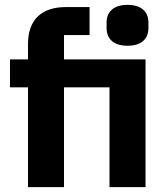

<svg xmlns="http://www.w3.org/2000/svg" viewBox="-20 -769 687 789"><path d="M95 0H243V-410H430V0H578V-525H243V-625H348V-740H252C150 -740 95 -688 95 -587V-525H21V-410H95ZM504 -581C564 -581 590 -612 590 -654V-676C590 -718 564 -749 504 -749C444 -749 418 -718 418 -676V-654C418 -612 444 -581 504 -581Z"/></svg>

Font: LVC Sans
Style: Bold
Weight: 700
Designer: Mike Abbink, Paul van der Laan, Pieter van Rosmalen
Foundry: Bold Monday
Version: Version 3.0